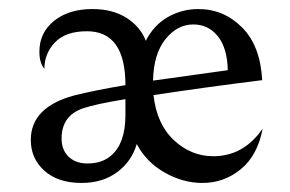

<svg xmlns="http://www.w3.org/2000/svg" viewBox="-20 -392 640 424"><path d="M319 -182Q326 -118 364 -82.5Q402 -47 451 -47Q518 -47 560 -108Q549 -49 512 -18.5Q475 12 427 12Q384 12 343.5 -11Q303 -34 282 -74Q271 -36 239 -12Q207 12 160 12Q108 12 78 -15Q48 -42 48 -83Q48 -155 143 -181Q191 -193 257 -204Q257 -323 172 -323Q125 -323 101.5 -298.5Q78 -274 78 -240Q67 -253 67 -278Q67 -320 99.5 -346Q132 -372 184 -372Q229 -372 259.5 -352.5Q290 -333 302 -302Q320 -337 351 -354.5Q382 -372 418 -372Q474 -372 514.5 -331.5Q555 -291 559 -215Q431 -199 319 -182ZM318 -214 483 -237Q482 -286 461 -312Q440 -338 407 -338Q371 -338 345 -305Q319 -272 318 -214ZM257 -173Q190 -162 164 -153Q116 -137 116 -86Q116 -61 131.5 -46Q147 -31 173 -31Q206 -31 226 -49Q257 -76 257 -138Z"/></svg>

Font: Bellefair
Style: Regular
Weight: 400
Designer: Nick Shinn, Liron Lavi Turkenic
Foundry: Shinntype
Version: Version 1.003;PS 001.003;hotconv 1.0.88;makeotf.lib2.5.64775